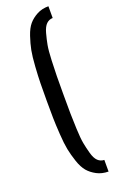

<svg xmlns="http://www.w3.org/2000/svg" viewBox="-190 -863 677 1103"><g transform="rotate(-20 149.0 -311.5)"><path d="M73.2 -310.5Q73.2 -377.4 74 -417Q74.7 -456.5 78.6 -516.8Q82.5 -577.1 89.6 -613.8Q96.7 -650.4 111.1 -693.4Q125.5 -736.3 145.8 -760Q166 -783.7 197 -800.3Q228 -816.9 268.1 -816.9V-745.1Q245.6 -744.6 229.2 -728.8Q212.9 -712.9 203.1 -677.2Q193.4 -641.6 187.5 -609.6Q181.6 -577.6 179.2 -518.3Q176.8 -459 176.3 -423.6Q175.8 -388.2 175.8 -319.8Q175.8 -317.9 175.8 -316.7Q175.8 -315.4 175.8 -313.7Q175.8 -312 175.8 -310.5Q175.8 -306.6 175.8 -298.3Q175.8 -230 176.3 -194.6Q176.8 -159.2 179.2 -100.6Q181.6 -42 187.5 -10.3Q193.4 21.5 203.1 56.4Q212.9 91.3 229.2 106.7Q245.6 122.1 268.1 122.6V193.8Q228 193.4 197 177Q166 160.6 145.8 137Q125.5 113.3 111.1 70.3Q96.7 27.3 89.6 -8.8Q82.5 -44.9 78.6 -105Q74.7 -165 74 -204.6Q73.2 -244.1 73.2 -310.5Z"/></g></svg>

Font: Oswald Regular
Style: Regular
Weight: 400
Designer: Vernon Adams
Foundry: Vernon Adams
Version: 3.0; ttfautohint (v0.95) -l 8 -r 50 -G 200 -x 0 -w "G" -W -c